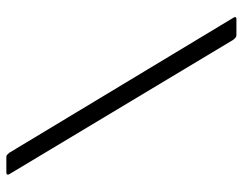

<svg xmlns="http://www.w3.org/2000/svg" viewBox="-98 -648 747 590"><g transform="rotate(-90 275.0 -353.5)"><path d="M462 0Q457 0 454 -2.5Q451 -5 447 -10L39 -690Q32 -700 33 -703.5Q34 -707 40 -707H85Q91 -707 93 -705.5Q95 -704 100 -698L514 -11Q517 -7 517 -3.5Q517 0 510 0Z"/></g></svg>

Font: Glory
Style: Regular
Weight: 400
Designer: Robert Leuschke
Foundry: Robert Leuschke
Version: Version 1.011